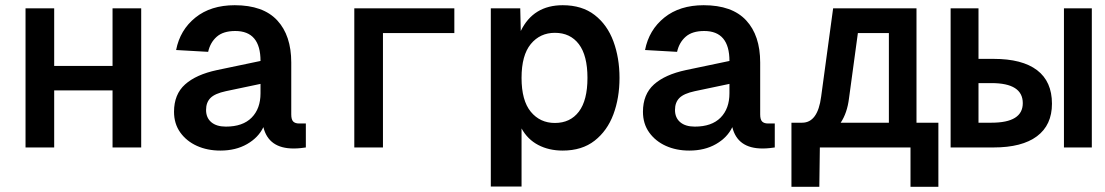

<svg xmlns="http://www.w3.org/2000/svg" viewBox="-20 -566 4240 737"><path d="M78 0V-534H188V-313H412V-534H522V0H412V-219H188V0Z M826 12Q776 12 736 -6Q696 -24 672 -57.5Q648 -91 648 -137Q648 -204 690.5 -242Q733 -280 813 -297L980 -332Q980 -447 883 -447Q837 -447 812 -425Q787 -403 779 -367L656 -374Q671 -451 730 -498.5Q789 -546 881 -546Q990 -546 1044 -488Q1098 -430 1098 -326V-127Q1098 -107 1105.5 -99.5Q1113 -92 1128 -92H1154V0Q1148 1 1134.5 2.5Q1121 4 1107 4Q1011 4 991 -78Q972 -38 928.5 -13Q885 12 826 12ZM847 -80Q912 -80 946 -114.5Q980 -149 980 -208V-244L847 -216Q805 -207 788 -190Q771 -173 771 -144Q771 -114 791 -97Q811 -80 847 -80Z M1340 0V-534H1724V-439H1450V0Z M1864 150V-534H1977L1979 -447Q2027 -546 2140 -546Q2214 -546 2262.5 -508.5Q2311 -471 2334.5 -407.5Q2358 -344 2358 -267Q2358 -190 2334.5 -127Q2311 -64 2262.5 -26Q2214 12 2140 12Q2087 12 2046 -9.5Q2005 -31 1982 -73V150ZM2110 -94Q2169 -94 2202 -137.5Q2235 -181 2235 -267Q2235 -353 2202 -396.5Q2169 -440 2110 -440Q2053 -440 2017.5 -397Q1982 -354 1982 -267Q1982 -180 2017.5 -137Q2053 -94 2110 -94Z M2626 12Q2576 12 2536 -6Q2496 -24 2472 -57.5Q2448 -91 2448 -137Q2448 -204 2490.5 -242Q2533 -280 2613 -297L2780 -332Q2780 -447 2683 -447Q2637 -447 2612 -425Q2587 -403 2579 -367L2456 -374Q2471 -451 2530 -498.5Q2589 -546 2681 -546Q2790 -546 2844 -488Q2898 -430 2898 -326V-127Q2898 -107 2905.5 -99.5Q2913 -92 2928 -92H2954V0Q2948 1 2934.5 2.5Q2921 4 2907 4Q2811 4 2791 -78Q2772 -38 2728.5 -13Q2685 12 2626 12ZM2647 -80Q2712 -80 2746 -114.5Q2780 -149 2780 -208V-244L2647 -216Q2605 -207 2588 -190Q2571 -173 2571 -144Q2571 -114 2591 -97Q2611 -80 2647 -80Z M3018 151V-95H3059Q3119 -95 3132 -195L3178 -534H3498V-95H3582V151H3475V0H3127L3125 151ZM3239 -189Q3232 -132 3207 -95H3392V-439H3273Z M3629 0V-534H3736V-340H3794Q3904 -340 3961 -296.5Q4018 -253 4018 -168Q4018 -86 3960.5 -43Q3903 0 3794 0ZM4064 0V-534H4171V0ZM3736 -95H3786Q3906 -95 3906 -170Q3906 -247 3786 -247H3736Z"/></svg>

Font: Geist Mono SemiBold
Style: Regular
Weight: 600
Monospace: yes
Designer: Basement.studio, Andrés Briganti, Mateo Zaragoza
Foundry: Basement.studio, Vercel, Andrés Briganti, Guido Ferreyra, Mateo Zaragoza
Version: Version 1.500; ttfautohint (v1.8.4.7-5d5b)